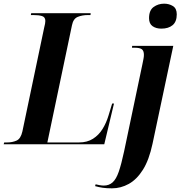

<svg xmlns="http://www.w3.org/2000/svg" viewBox="-50 -786 990 1046"><path d="M-30 0 -27 -10H-10Q17 -10 40 -20Q63 -30 72 -70L191 -637Q197 -659 197 -672Q197 -693 179 -698.5Q161 -704 132 -704H118L120 -714H444L443 -704H429Q398 -704 373.5 -694Q349 -684 342 -648L208 -10H381Q425 -10 456.5 -30Q488 -50 508.5 -83Q529 -116 541 -156L561 -222H571L518 0ZM829 -630Q800 -630 781 -643.5Q762 -657 762 -687Q762 -730 787 -748Q812 -766 844 -766Q871 -766 892 -753Q913 -740 913 -708Q913 -668 890.5 -649Q868 -630 829 -630ZM560 240Q531 240 510 237Q489 234 468 228L471 218Q478 220 491.5 222.5Q505 225 515 225Q544 225 563.5 207.5Q583 190 597 149.5Q611 109 626 39L726 -437Q729 -452 731.5 -464.5Q734 -477 734 -487Q734 -509 723 -517.5Q712 -526 683 -526H669L670 -536H894L781 -3Q762 86 728.5 139Q695 192 651.5 216Q608 240 560 240Z"/></svg>

Font: Noto Serif Display SemiCondensed
Style: Bold Italic
Weight: 700
Width: 4
Italic angle: -12°
Designer: Monotype Design Team
Foundry: Monotype Imaging Inc.
Version: Version 2.009